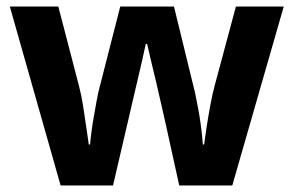

<svg xmlns="http://www.w3.org/2000/svg" viewBox="-20 -566 896 586"><path d="M527 0 485 -191Q481 -208 473.5 -241.5Q466 -275 457 -313.5Q448 -352 440 -384.5Q432 -417 429 -432H425Q422 -417 414.5 -384.5Q407 -352 398 -313.5Q389 -275 381 -241Q373 -207 369 -189L325 0H165L10 -546H158L221 -304Q228 -278 233.5 -243.5Q239 -209 243.5 -176.5Q248 -144 251 -125H255Q256 -139 259 -162.5Q262 -186 266.5 -211Q271 -236 274.5 -256Q278 -276 280 -284L347 -546H511L575 -284Q578 -270 584 -239Q590 -208 594 -176Q598 -144 599 -125H603Q605 -142 610 -174.5Q615 -207 621.5 -242.5Q628 -278 635 -304L700 -546H846L689 0Z"/></svg>

Font: Noto Sans
Style: Bold
Weight: 700
Designer: Monotype Design Team
Foundry: Monotype Imaging Inc.
Version: Version 2.000;GOOG;noto-source:20170915:90ef993387c0; ttfaut